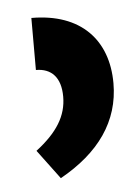

<svg xmlns="http://www.w3.org/2000/svg" viewBox="-35 -791 281 386"><g transform="rotate(-5 105.0 -598.0)"><path d="M42 -761V-656C73 -656 92 -637 92 -598C92 -559 72 -527 29 -494L73 -435C152 -479 195 -539 195 -616C195 -703 142 -761 42 -761Z"/></g></svg>

Font: Noto Sans Armenian SemiCondensed SemiBold
Style: Regular
Weight: 600
Width: 4
Designer: Monotype Design Team
Foundry: Monotype Imaging Inc.
Version: Version 2.008